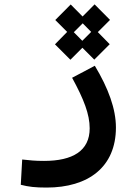

<svg xmlns="http://www.w3.org/2000/svg" viewBox="-20 -619 626 875"><path d="M192.4 235.8C382.3 235.8 508.3 142.6 508.3 -38.1C508.3 -122.1 474.1 -216.3 412.1 -319.3L308.6 -264.6C362.3 -166 388.7 -98.1 388.7 -34.2C388.7 68.4 311.5 114.3 180.7 114.3C138.7 114.3 118.2 111.8 81.1 107.9L74.7 223.1C110.8 232.4 140.1 235.8 192.4 235.8ZM300.8 -346.7 355.5 -401.4 409.7 -347.2 480 -417.5 425.8 -472.7 481.4 -528.3 411.1 -599.1 356.4 -543.9 302.2 -598.6 231.9 -527.8 286.1 -473.6 230.5 -417ZM355 -433.1 316.4 -472.2 356.9 -512.7 395.5 -473.6Z"/></svg>

Font: Cascadia Mono SemiBold
Style: Regular
Weight: 600
Monospace: yes
Designer: Aaron Bell
Foundry: Saja Typeworks
Version: Version 2404.023